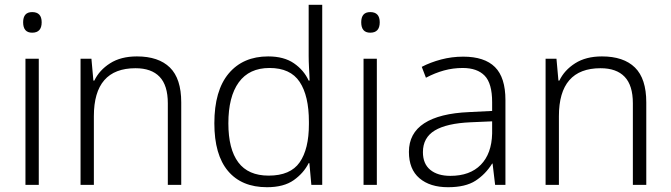

<svg xmlns="http://www.w3.org/2000/svg" viewBox="-20 -780 2830 810"><path d="M115.7 -729Q155.8 -729 155.8 -686Q155.8 -642.1 115.7 -642.1Q77.6 -642.1 77.6 -686Q77.6 -729 115.7 -729ZM87.4 0V-532.2H143.6V0Z M557.6 -542Q648.9 -542 696.8 -495.1Q744.6 -448.2 744.6 -348.1V0H688V-344.2Q688 -419.9 653.3 -456.1Q618.7 -492.2 551.8 -492.2Q376 -492.2 376 -290V0H319.8V-532.2H365.7L374 -439.9H377.9Q398.9 -483.9 444.3 -512.9Q489.7 -542 557.6 -542Z M1106.4 9.8Q999.5 9.8 941.9 -58.6Q884.3 -127 884.3 -259.8Q884.3 -397.9 944.8 -470Q1005.4 -542 1111.3 -542Q1178.2 -542 1220.2 -512.9Q1262.2 -483.9 1282.2 -439.9H1286.1Q1285.6 -452.1 1285.2 -465.3Q1284.7 -478.5 1283.7 -493.2Q1282.2 -522 1282.2 -543.9V-759.8H1339.4V0H1293.5L1285.2 -91.8H1282.2Q1261.2 -49.8 1219.2 -20Q1177.2 9.8 1106.4 9.8ZM1113.3 -39.1Q1205.1 -39.1 1244.1 -95Q1283.2 -150.9 1283.2 -255.9V-266.1Q1283.2 -376 1244.1 -434.6Q1205.1 -493.2 1117.2 -493.2Q1031.2 -493.2 987.3 -432.6Q943.4 -372.1 943.4 -259.8Q943.4 -150.9 985.4 -95Q1027.3 -39.1 1113.3 -39.1Z M1542 -729Q1582 -729 1582 -686Q1582 -642.1 1542 -642.1Q1503.9 -642.1 1503.9 -686Q1503.9 -729 1542 -729ZM1513.7 0V-532.2H1569.8V0Z M1934.1 -541Q2023.9 -541 2068.1 -497.1Q2112.3 -453.1 2112.3 -357.9V0H2068.8L2058.1 -89.8H2056.2Q2028.3 -44.9 1986.1 -17.6Q1943.8 9.8 1870.1 9.8Q1793.9 9.8 1749.5 -28.1Q1705.1 -65.9 1705.1 -139.2Q1705.1 -217.8 1769.5 -259.8Q1834 -301.8 1959 -307.1L2056.2 -312V-349.1Q2056.2 -428.2 2024.7 -460.7Q1993.2 -493.2 1932.1 -493.2Q1891.1 -493.2 1853 -482.7Q1814.9 -472.2 1776.9 -452.1L1759.3 -498Q1795.9 -517.1 1841.1 -529.1Q1886.2 -541 1934.1 -541ZM2056.2 -216.8V-268.1L1966.3 -264.2Q1864.3 -259.8 1814.2 -229.5Q1764.2 -199.2 1764.2 -138.2Q1764.2 -88.9 1795.2 -63.5Q1826.2 -38.1 1879.9 -38.1Q1962.9 -38.1 2008.5 -85Q2054.2 -131.8 2056.2 -216.8Z M2519.5 -542Q2610.8 -542 2658.7 -495.1Q2706.5 -448.2 2706.5 -348.1V0H2649.9V-344.2Q2649.9 -419.9 2615.2 -456.1Q2580.6 -492.2 2513.7 -492.2Q2337.9 -492.2 2337.9 -290V0H2281.7V-532.2H2327.6L2335.9 -439.9H2339.8Q2360.8 -483.9 2406.2 -512.9Q2451.7 -542 2519.5 -542Z"/></svg>

Font: Nokora Light
Style: Regular
Weight: 300
Designer: Danh Hong
Version: Version 8.000; ttfautohint (v1.8.3)